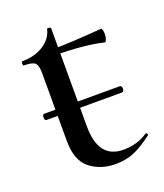

<svg xmlns="http://www.w3.org/2000/svg" viewBox="-107 -607 593 693"><g transform="rotate(-20 189.0 -260.5)"><path d="M32 -235Q32 -247 39 -247H329Q333 -247 335 -243.5Q337 -240 337 -235Q337 -230 335 -226.5Q333 -223 329 -223H39Q32 -223 32 -235ZM82 -126V-388Q82 -418 71.5 -427Q61 -436 29 -436Q26 -436 26 -444Q26 -452 29 -452Q77 -452 111 -473.5Q145 -495 153 -530Q153 -533 159 -533Q162 -533 165 -531.5Q168 -530 168 -529V-152Q168 -27 264 -27Q317 -27 357 -54L359 -55Q363 -55 364.5 -51Q366 -47 363 -45Q322 -14 290.5 -1Q259 12 221 12Q162 12 122 -20Q82 -52 82 -126ZM140 -432V-455Q210 -455 336 -465Q339 -465 341 -458.5Q343 -452 343 -442Q343 -432 339.5 -422.5Q336 -413 333 -414Q258 -432 140 -432Z"/></g></svg>

Font: Cormorant Unicase SemiBold
Style: Regular
Weight: 600
Designer: Christian Thalmann (Catharsis Fonts)
Foundry: Catharsis Fonts
Version: Version 4.000